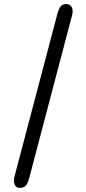

<svg xmlns="http://www.w3.org/2000/svg" viewBox="-20 -782 422 937"><path d="M303.5 -762Q317 -762 325.8 -752.8Q334.5 -743.5 334.5 -726.5Q334.5 -718 331.5 -706.5L122 89Q116 112.5 105.8 123.8Q95.5 135 77 135Q63.5 135 55.8 125.8Q48 116.5 48 100.5Q48 89.5 50.5 80L260.5 -716Q267 -739.5 276 -750.8Q285 -762 303.5 -762Z"/></svg>

Font: Sono
Style: Regular
Weight: 400
Designer: Tyler Finck
Foundry: Tyler Finck
Version: Version 2.112